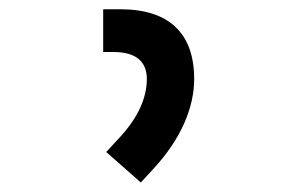

<svg xmlns="http://www.w3.org/2000/svg" viewBox="-20 -713 626 406"><path d="M277.8 -327.1 305.2 -356.9C363.3 -419.9 390.6 -486.3 390.6 -545.9C390.6 -642.6 337.4 -693.4 234.9 -693.4H198.2V-603H220.2C266.6 -603 290.5 -583.5 290.5 -545.9C290.5 -505.9 271.5 -463.9 233.9 -423.3L204.6 -391.6Z"/></svg>

Font: Cascadia Mono NF
Style: Regular
Weight: 400
Monospace: yes
Designer: Aaron Bell
Foundry: Saja Typeworks
Version: Version 2404.023